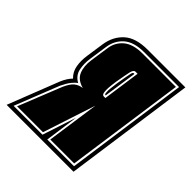

<svg xmlns="http://www.w3.org/2000/svg" viewBox="-205 -705 818 818"><g transform="rotate(45 204.0 -295.5)"><path d="M-39 0 51 -230Q64 -261 82 -279Q61 -299 56 -328.5Q51 -358 56 -390L68 -472Q76 -525 112 -558Q148 -591 220 -591H447L364 0ZM-15 -18H159L209 -170L188 -18H349L427 -573H217Q155 -573 123.5 -545Q92 -517 86 -472L74 -390Q69 -356 75.5 -326.5Q82 -297 111 -281Q100 -274 88.5 -259.5Q77 -245 64 -218ZM-3 -27 75 -222Q89 -254 104.5 -266Q120 -278 140 -280Q100 -291 88 -320.5Q76 -350 82 -390L94 -472Q99 -513 129 -538.5Q159 -564 216 -564H417L341 -27H197L231 -265L153 -27ZM228 -318H238L262 -488H249Q239 -488 234 -468Q232 -458 228.5 -440.5Q225 -423 221 -398Q214 -350 217 -333Q219 -318 228 -318ZM229 -327Q224 -327 224 -341Q223 -348 224.5 -362Q226 -376 229 -398Q233 -421 235.5 -436.5Q238 -452 240 -461Q243 -478 248 -478H253L231 -327Z"/></g></svg>

Font: Alumni Sans Collegiate One
Style: Italic
Weight: 400
Italic angle: -8°
Designer: Robert E. Leuschke
Foundry: Robert E. Leuschke
Version: Version 1.100